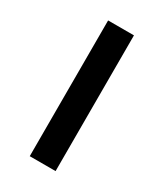

<svg xmlns="http://www.w3.org/2000/svg" viewBox="-140 -578 543 637"><g transform="rotate(30 132.0 -260.0)"><path d="M82 0H181V-520H82Z"/></g></svg>

Font: Fixel Display Medium
Style: Regular
Weight: 500
Designer: AlfaBravo + MacPaw
Foundry: Kyrylo Tkachov, Marchela Mozhyna, Serhii Makarenko, Maria Weinstein, Zakhar Kryvoshyya
Version: Version 1.211